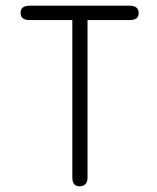

<svg xmlns="http://www.w3.org/2000/svg" viewBox="-20 -651 553 678"><path d="M437.5 -630.9Q469.7 -630.9 469.7 -604.5Q469.7 -580.1 437.5 -580.1H289.1V-24.4Q289.1 6.8 260.7 6.8Q235.4 6.8 235.4 -24.4V-580.1H85Q52.7 -580.1 52.7 -605.5Q52.7 -630.9 85 -630.9Z"/></svg>

Font: Jura
Style: Book
Weight: 400
Version: Version 2.3